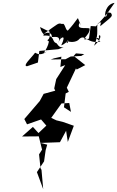

<svg xmlns="http://www.w3.org/2000/svg" viewBox="-20 -1216 821 1342"><path d="M395 -931C398 -949 450 -987 408 -899C456 -915 494 -980 433 -979C486 -913 429 -901 452 -929C463 -921 515 -916 536 -945C576 -979 593 -906 682 -926C611 -978 684 -936 673 -950C660 -990 719 -967 637 -896C679 -984 646 -1033 668 -1056C754 -1066 681 -1092 681 -1033C766 -1104 770 -1101 755 -1126C712 -1133 743 -1131 719 -1097C706 -1113 721 -1188 781 -1196L722 -1112L650 -1032L614 -1034L602 -946C520 -923 618 -974 605 -1018C568 -1024 513 -1008 536 -1056C560 -1014 539 -1049 526 -1086C522 -1096 518 -1072 454 -1002C435 -1006 435 -1060 414 -1048C386 -1057 391 -1054 289 -981C323 -971 280 -949 260 -1027C324 -994 347 -984 367 -994C321 -1045 303 -951 323 -1008C342 -914 290 -948 322 -926C310 -861 262 -832 308 -856C251 -815 228 -854 224 -846C198 -810 135 -755 169 -753L245 -779L255 -860L388 -872L425 -886C389 -879 382 -911 373 -915C339 -924 369 -974 283 -967C285 -992 346 -999 342 -957C372 -958 409 -966 386 -911L413 -979ZM548 -825 474 -821 438 -802 334 -800 357 -808 409 -820 402 -748 436 -761 373 -663 359 -598 366 -582 285 -560 258 -510 150 -384 169 -347 267 -381 304 -338 249 -286 210 -329 134 -262 251 -263 274 -170 253 -137 263 -41 270 -29 282 106 238 -13 288 -88 299 -166 310 -205 262 -217 399 -222 442 -302 454 -224 496 -337 419 -364 374 -375 338 -392 410 -493 464 -496 476 -434 427 -466 439 -563 461 -574 447 -603 511 -738 516 -730 576 -761 495 -825 511 -843 569 -838Z"/></svg>

Font: Hussar Lance
Style: Italic
Weight: 700
Foundry: Cannot Into Space Fonts, PlusOne Fonts
Version: Version 2.27